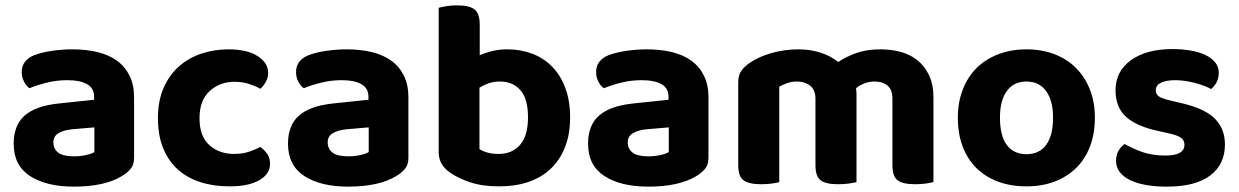

<svg xmlns="http://www.w3.org/2000/svg" viewBox="-20 -680 4621 716"><path d="M256 -97Q278 -97 299.5 -101.5Q321 -106 332 -113V-205L250 -198Q218 -195 198.5 -183.5Q179 -172 179 -149Q179 -125 197 -111Q215 -97 256 -97ZM250 -496Q302 -496 344.5 -485.5Q387 -475 417 -453Q447 -431 463.5 -397Q480 -363 480 -317V-91Q480 -65 466.5 -49.5Q453 -34 434 -23Q403 -4 358 6Q313 16 256 16Q153 16 92 -23.5Q31 -63 31 -144Q31 -213 72 -249Q113 -285 198 -294L331 -308V-319Q331 -351 305 -366Q279 -381 230 -381Q192 -381 155.5 -372Q119 -363 90 -351Q78 -359 69.5 -375.5Q61 -392 61 -411Q61 -455 107 -474Q136 -485 174.5 -490.5Q213 -496 250 -496Z M854 -375Q800 -375 762 -340.5Q724 -306 724 -239Q724 -172 760.5 -139Q797 -106 853 -106Q885 -106 909.5 -114.5Q934 -123 951 -132Q968 -119 977.5 -104.5Q987 -90 987 -69Q987 -31 947 -8Q907 15 836 15Q776 15 726.5 -1Q677 -17 642 -49Q607 -81 588 -128.5Q569 -176 569 -239Q569 -304 590 -352Q611 -400 647 -432Q683 -464 731 -480Q779 -496 832 -496Q901 -496 940.5 -471Q980 -446 980 -408Q980 -390 971.5 -375Q963 -360 951 -349Q933 -359 908.5 -367Q884 -375 854 -375Z M1279 -97Q1301 -97 1322.5 -101.5Q1344 -106 1355 -113V-205L1273 -198Q1241 -195 1221.5 -183.5Q1202 -172 1202 -149Q1202 -125 1220 -111Q1238 -97 1279 -97ZM1273 -496Q1325 -496 1367.5 -485.5Q1410 -475 1440 -453Q1470 -431 1486.5 -397Q1503 -363 1503 -317V-91Q1503 -65 1489.5 -49.5Q1476 -34 1457 -23Q1426 -4 1381 6Q1336 16 1279 16Q1176 16 1115 -23.5Q1054 -63 1054 -144Q1054 -213 1095 -249Q1136 -285 1221 -294L1354 -308V-319Q1354 -351 1328 -366Q1302 -381 1253 -381Q1215 -381 1178.5 -372Q1142 -363 1113 -351Q1101 -359 1092.5 -375.5Q1084 -392 1084 -411Q1084 -455 1130 -474Q1159 -485 1197.5 -490.5Q1236 -496 1273 -496Z M1872 -496Q1921 -496 1964 -480Q2007 -464 2038.5 -432Q2070 -400 2088 -352.5Q2106 -305 2106 -242Q2106 -179 2087 -131Q2068 -83 2033.5 -50.5Q1999 -18 1950.5 -1.5Q1902 15 1842 15Q1779 15 1734 0Q1689 -15 1659 -36Q1616 -65 1616 -112V-651Q1627 -654 1645 -657Q1663 -660 1685 -660Q1730 -660 1749.5 -645Q1769 -630 1769 -588V-474Q1789 -483 1815 -489.5Q1841 -496 1872 -496ZM1844 -376Q1821 -376 1802.5 -369.5Q1784 -363 1768 -353V-124Q1780 -116 1798 -111Q1816 -106 1840 -106Q1890 -106 1919.5 -140Q1949 -174 1949 -242Q1949 -312 1920.5 -344Q1892 -376 1844 -376Z M2398 -97Q2420 -97 2441.5 -101.5Q2463 -106 2474 -113V-205L2392 -198Q2360 -195 2340.5 -183.5Q2321 -172 2321 -149Q2321 -125 2339 -111Q2357 -97 2398 -97ZM2392 -496Q2444 -496 2486.5 -485.5Q2529 -475 2559 -453Q2589 -431 2605.5 -397Q2622 -363 2622 -317V-91Q2622 -65 2608.5 -49.5Q2595 -34 2576 -23Q2545 -4 2500 6Q2455 16 2398 16Q2295 16 2234 -23.5Q2173 -63 2173 -144Q2173 -213 2214 -249Q2255 -285 2340 -294L2473 -308V-319Q2473 -351 2447 -366Q2421 -381 2372 -381Q2334 -381 2297.5 -372Q2261 -363 2232 -351Q2220 -359 2211.5 -375.5Q2203 -392 2203 -411Q2203 -455 2249 -474Q2278 -485 2316.5 -490.5Q2355 -496 2392 -496Z M3461 -1Q3450 2 3432 4.5Q3414 7 3392 7Q3347 7 3327.5 -7.5Q3308 -22 3308 -64V-312Q3308 -345 3290 -360.5Q3272 -376 3241 -376Q3221 -376 3203.5 -369Q3186 -362 3172 -351Q3173 -346 3173.5 -341Q3174 -336 3174 -331V-1Q3163 2 3145 4.5Q3127 7 3105 7Q3060 7 3040.5 -7.5Q3021 -22 3021 -64V-312Q3021 -345 3001 -360.5Q2981 -376 2952 -376Q2931 -376 2914 -369.5Q2897 -363 2886 -357V-1Q2876 2 2858 4.5Q2840 7 2818 7Q2773 7 2753 -7.5Q2733 -22 2733 -64V-373Q2733 -399 2744 -415Q2755 -431 2775 -445Q2808 -468 2856.5 -482Q2905 -496 2958 -496Q3000 -496 3037.5 -484.5Q3075 -473 3106 -449Q3136 -469 3174 -482.5Q3212 -496 3264 -496Q3303 -496 3338.5 -486.5Q3374 -477 3401 -455.5Q3428 -434 3444.5 -399.5Q3461 -365 3461 -316Z M4063 -241Q4063 -182 4045 -134.5Q4027 -87 3993.5 -54Q3960 -21 3913 -3Q3866 15 3808 15Q3750 15 3702.5 -2.5Q3655 -20 3621.5 -53Q3588 -86 3570 -133.5Q3552 -181 3552 -241Q3552 -299 3570.5 -346.5Q3589 -394 3622.5 -427Q3656 -460 3703.5 -478Q3751 -496 3808 -496Q3865 -496 3912 -478Q3959 -460 3992.5 -426.5Q4026 -393 4044.5 -346Q4063 -299 4063 -241ZM3808 -376Q3761 -376 3735 -341Q3709 -306 3709 -241Q3709 -174 3734.5 -139.5Q3760 -105 3808 -105Q3856 -105 3881.5 -140Q3907 -175 3907 -241Q3907 -305 3881 -340.5Q3855 -376 3808 -376Z M4548 -141Q4548 -67 4493 -25.5Q4438 16 4331 16Q4289 16 4254.5 10Q4220 4 4195 -8Q4170 -20 4156 -38Q4142 -56 4142 -80Q4142 -102 4151 -117.5Q4160 -133 4174 -143Q4203 -126 4240 -113Q4277 -100 4326 -100Q4397 -100 4397 -140Q4397 -157 4384.5 -166Q4372 -175 4342 -182L4302 -191Q4220 -208 4180 -243.5Q4140 -279 4140 -343Q4140 -414 4197.5 -455.5Q4255 -497 4352 -497Q4388 -497 4420 -491.5Q4452 -486 4475 -475Q4498 -464 4511.5 -447.5Q4525 -431 4525 -409Q4525 -389 4517 -373.5Q4509 -358 4496 -348Q4488 -353 4472.5 -359Q4457 -365 4439 -370Q4421 -375 4401 -378Q4381 -381 4364 -381Q4329 -381 4309.5 -371.5Q4290 -362 4290 -343Q4290 -329 4301 -321Q4312 -313 4341 -306L4379 -297Q4470 -277 4509 -239Q4548 -201 4548 -141Z"/></svg>

Font: Baloo Da 2
Style: Bold
Weight: 700
Designer: Noopur Datye, Sulekha Rajkumar and Ek Type
Foundry: Ek Type
Version: Version 1.640;hotconv 1.0.111;makeotfexe 2.5.65597; ttfautoh